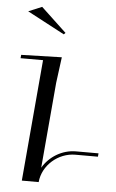

<svg xmlns="http://www.w3.org/2000/svg" viewBox="-55 -813 512 851"><g transform="rotate(5 201.5 -387.5)"><path d="M210.8 -669 97.8 -775 37.8 -750 203.8 -662ZM75 0H150C156.5 -74.5 224.5 -135 301.8 -135H401.8L403.1 -150H303.1C241.4 -150 185 -115 155.6 -64.4L188.9 -445L204 -560L23.6 -555L22.2 -540H122.2Z"/></g></svg>

Font: Galberik
Style: Regular
Weight: 400
Designer: Gluk
Foundry: Gluk
Version: Version 0.50